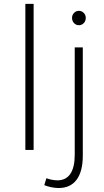

<svg xmlns="http://www.w3.org/2000/svg" viewBox="-20 -762 531 976"><path d="M108.9 -742.2H150.9V0H108.9ZM416 -670.9Q416 -655.3 405.8 -644.5Q395.5 -633.8 380.9 -633.8Q366.7 -633.8 356.4 -644.5Q346.2 -655.3 346.2 -670.9Q346.2 -686 356.4 -696.5Q366.7 -707 380.9 -707Q395 -707 405.5 -696.5Q416 -686 416 -670.9ZM215.8 144Q240.2 153.3 270 154.8Q314.5 155.3 337.2 122.3Q359.9 89.4 359.9 24.9V-521H400.9V28.8Q400.9 110.4 368.7 152.6Q336.4 194.8 274.9 193.8Q238.3 192.4 205.1 179.2Z"/></svg>

Font: Montserrat-Arabic ExtraLight
Style: Regular
Weight: 275
Designer: Mohamed Gaber
Foundry: Kief Type Foundry
Version: Version 5.008;PS 005.008;hotconv 1.0.88;makeotf.lib2.5.64775